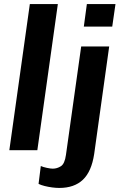

<svg xmlns="http://www.w3.org/2000/svg" viewBox="-20 -740 595 946"><path d="M26 0 127 -720H265L164 0ZM272 186Q256 186 237 183.5Q218 181 200 176.5Q182 172 170 166L181 78Q192 83 210.5 87Q229 91 240 91Q261 91 280 79Q299 67 305 23L380 -511H518L444 19Q431 105 388.5 145.5Q346 186 272 186ZM393 -609 408 -720H549L533 -609Z"/></svg>

Font: Chivo Medium SemiBold
Style: Italic
Weight: 600
Italic angle: -8.05°
Version: Version 2.002